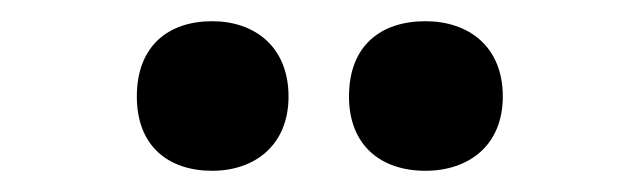

<svg xmlns="http://www.w3.org/2000/svg" viewBox="-20 -844 599 181"><path d="M109 -753C109 -706 139 -683 180 -683C220 -683 252 -707 252 -753C252 -800 220 -824 180 -824C139 -824 109 -801 109 -753ZM309 -753C309 -707 339 -683 381 -683C422 -683 454 -707 454 -753C454 -800 422 -824 381 -824C339 -824 309 -801 309 -753Z"/></svg>

Font: Noto Sans Malayalam UI SemiCondensed ExtraBold
Style: Regular
Weight: 800
Width: 4
Designer: Jelle Bosma - Monotype Design Team
Foundry: Monotype Imaging Inc.
Version: Version 2.104